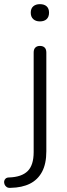

<svg xmlns="http://www.w3.org/2000/svg" viewBox="-78 -713 323 924"><path d="M-27 191Q-39 192 -46 187Q-53 182 -56 174.5Q-59 167 -58 159.5Q-57 152 -51 146.5Q-45 141 -34 141Q26 139 55 110.5Q84 82 84 19V-460Q84 -476 92 -484Q100 -492 114 -492Q129 -492 137 -484Q145 -476 145 -460V15Q145 75 124.5 113.5Q104 152 66 171Q28 190 -27 191ZM114 -610Q94 -610 82 -621Q70 -632 70 -652Q70 -672 82 -682.5Q94 -693 114 -693Q135 -693 146.5 -682.5Q158 -672 158 -652Q158 -632 146.5 -621Q135 -610 114 -610Z"/></svg>

Font: Nunito ExtraLight Light
Style: Regular
Weight: 300
Version: Version 3.602